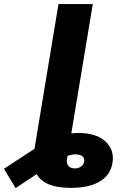

<svg xmlns="http://www.w3.org/2000/svg" viewBox="-166 -748 626 973"><path d="M191.9 204.1Q59.1 204.1 20 134.3L-86.9 205.1L-146 107.4L8.8 6.3L9.8 0L130.4 -727.5H304.2L199.7 -98.6L198.2 -87.9L195.3 -71.8Q212.9 -74.2 229.5 -74.2Q322.8 -74.2 368.9 -30.8Q415 12.7 403.8 78.1Q394 139.2 339.6 171.6Q285.2 204.1 191.9 204.1ZM176.3 42 173.3 59.6Q169.9 82 181.4 93.8Q192.9 105.5 213.4 105.5Q231.4 105.5 244.6 96.2Q257.8 86.9 260.3 71.3Q263.2 55.2 252.9 45.2Q242.7 35.2 218.8 34.2Q198.7 33.7 176.3 42Z"/></svg>

Font: Inter Extra Bold
Style: Italic
Weight: 800
Italic angle: -9.39999°
Designer: Rasmus Andersson
Foundry: rsms
Version: Version 4.000;git-3c8e0fc